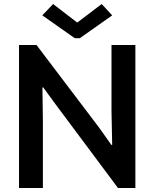

<svg xmlns="http://www.w3.org/2000/svg" viewBox="-20 -946 777 966"><path d="M75.7 -719.7H163.6L479.5 -302.7L540 -217.3H544.4L541 -386.2V-719.7H661.1V0H573.7L259.8 -420.9L197.3 -506.3H193.4L195.8 -337.4V0H75.7ZM367.2 -833.5H370.1L491.7 -925.8L544.4 -868.7L381.8 -753.9H356L192.9 -868.7L247.1 -925.8Z"/></svg>

Font: Reddit Sans SemiBold
Style: Regular
Weight: 600
Designer: Stephen Hutchings
Foundry: Reddit
Version: Version 1.013